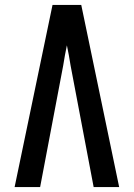

<svg xmlns="http://www.w3.org/2000/svg" viewBox="-20 -755 540 775"><path d="M39 0 192 -735H308L461 0H358L265 -490Q262 -511 258 -531.5Q254 -552 250 -572Q246 -552 242 -531.5Q238 -511 235 -490L142 0Z"/></svg>

Font: Iosevka SS18 Semibold
Style: Regular
Weight: 600
Monospace: yes
Designer: Belleve Invis
Foundry: Belleve Invis
Version: Version 25.1.1; ttfautohint (v1.8.4)